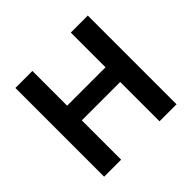

<svg xmlns="http://www.w3.org/2000/svg" viewBox="-168 -886 1071 1071"><g transform="rotate(-45 367.5 -350.0)"><path d="M585.7 -426H148.8V-310.2H585.7ZM215.8 -700H81.7V0H215.8ZM518.7 0H652.8V-700H518.7Z"/></g></svg>

Font: Tilda Sans VF
Style: Regular
Weight: 400
Designer: ParaType Ltd
Foundry: ParaType Ltd
Version: Version 1.010